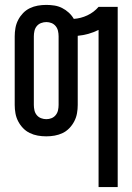

<svg xmlns="http://www.w3.org/2000/svg" viewBox="-20 -548 540 783"><path d="M382 215V-426Q362 -416 340.5 -410Q319 -404 297 -402V-120Q297 -103 294 -86Q291 -69 283 -53.5Q275 -38 263 -25.5Q251 -13 235.5 -5.5Q220 2 203 5Q186 8 169 8Q151 8 134 5Q117 2 101.5 -5.5Q86 -13 74 -25.5Q62 -38 54 -53.5Q46 -69 43 -86Q40 -103 40 -120V-400Q40 -417 43 -434Q46 -451 54 -466.5Q62 -482 74 -494.5Q86 -507 101.5 -514.5Q117 -522 134 -525Q151 -528 169 -528Q185 -528 201.5 -525.5Q218 -523 233 -515.5Q248 -508 260.5 -496.5Q273 -485 281 -471Q310 -473 336.5 -485.5Q363 -498 382 -520H460V215ZM169 -62Q180 -62 190 -66Q200 -70 207 -78.5Q214 -87 216.5 -98Q219 -109 219 -120V-400Q219 -411 216.5 -422Q214 -433 207 -441.5Q200 -450 190 -454Q180 -458 169 -458Q158 -458 147.5 -454Q137 -450 130 -441.5Q123 -433 120.5 -422Q118 -411 118 -400V-120Q118 -109 120.5 -98Q123 -87 130 -78.5Q137 -70 147.5 -66Q158 -62 169 -62Z"/></svg>

Font: Iosevka Algr
Style: Regular
Weight: 400
Monospace: yes
Designer: Belleve Invis
Foundry: Belleve Invis
Version: Version 26.0.2; ttfautohint (v1.8.3)